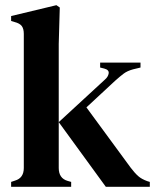

<svg xmlns="http://www.w3.org/2000/svg" viewBox="-20 -722 612 742"><path d="M23 0V-19L38 -24Q72 -34 72 -73V-591Q72 -611 64 -621.5Q56 -632 36 -637L23 -641V-660L198 -702L211 -693L207 -552V-73Q207 -33 241 -23L255 -19V0ZM389 0 207 -250 385 -414Q398 -425 400 -438.5Q402 -452 383 -457L367 -461V-480H523V-461L494 -454Q472 -448 458 -437.5Q444 -427 425 -410L314 -307L485 -74Q501 -53 514 -41.5Q527 -30 549 -22L559 -19V0Z"/></svg>

Font: DeepMind Serif Text
Style: Regular
Weight: 400
Designer: Frank Grießhammer / Modifications: Colophon Foundry
Foundry: Colophon Foundry
Version: Version 5.003; ttfautohint (v1.8.2)